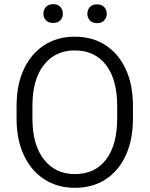

<svg xmlns="http://www.w3.org/2000/svg" viewBox="-20 -898 723 928"><path d="M622.6 -385.7V-325.2Q622.6 -222.2 587.9 -147Q553.2 -71.8 490.2 -31Q427.2 9.8 341.8 9.8Q258.3 9.8 194.8 -31Q131.3 -71.8 95.7 -147Q60.1 -222.2 60.1 -325.2V-385.7Q60.1 -488.8 95.5 -564Q130.9 -639.2 194.1 -679.9Q257.3 -720.7 340.8 -720.7Q426.3 -720.7 489.5 -679.9Q552.7 -639.2 587.6 -564Q622.6 -488.8 622.6 -385.7ZM546.4 -325.2V-386.7Q546.4 -513.2 492.4 -583.7Q438.5 -654.3 340.8 -654.3Q246.6 -654.3 191.7 -583.7Q136.7 -513.2 136.7 -386.7V-325.2Q136.7 -198.2 192.1 -127.4Q247.6 -56.6 341.8 -56.6Q439.5 -56.6 492.9 -127.4Q546.4 -198.2 546.4 -325.2ZM189.9 -832Q189.9 -851.1 202.1 -864.5Q214.4 -877.9 236.8 -877.9Q259.8 -877.9 271.7 -864.5Q283.7 -851.1 283.7 -832Q283.7 -813 271.7 -800Q259.8 -787.1 236.8 -787.1Q214.4 -787.1 202.1 -800Q189.9 -813 189.9 -832ZM402.3 -831.1Q402.3 -850.6 414.3 -863.8Q426.3 -877 448.7 -877Q471.2 -877 483.6 -863.8Q496.1 -850.6 496.1 -831.1Q496.1 -812.5 483.6 -799.3Q471.2 -786.1 448.7 -786.1Q426.3 -786.1 414.3 -799.3Q402.3 -812.5 402.3 -831.1Z"/></svg>

Font: Vazirmatn RD Light
Style: Regular
Weight: 300
Designer: Saber Rastikerdar
Foundry: Saber Rastikerdar
Version: Version 32.102